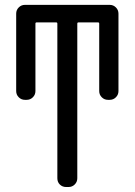

<svg xmlns="http://www.w3.org/2000/svg" viewBox="-20 -750 540 770"><path d="M80.1 -349.6Q65.4 -349.6 55.2 -359.9Q44.9 -370.1 44.9 -384.8V-695.3Q44.9 -710 55.2 -720.2Q65.4 -730.5 80.1 -730.5H419.9Q434.6 -730.5 444.8 -720.2Q455.1 -710 455.1 -695.3V-384.8Q455.1 -370.1 444.8 -359.9Q434.6 -349.6 419.9 -349.6H413.1Q398.4 -349.6 388.2 -359.9Q377.9 -370.1 377.9 -384.8V-655.3Q377.9 -660.2 373 -660.2H294.9Q290 -660.2 290 -655.3V-35.2Q290 -20.5 279.8 -10.3Q269.5 0 254.9 0H245.1Q230.5 0 220.2 -9.8Q210 -19.5 210 -35.2V-655.3Q210 -660.2 205.1 -660.2H127Q122.1 -660.2 122.1 -655.3V-384.8Q122.1 -370.1 111.8 -359.9Q101.6 -349.6 86.9 -349.6Z"/></svg>

Font: Rounded-L Mgen+ 2m regular
Style: Regular
Weight: 400
Designer: [Source Han Sans]
Ryoko NISHIZUKA  (kana & ideographs); Paul D. Hunt (Latin, Greek & Cyrillic); Wenlong ZHANG  (bopomofo
Version: Version 1.059.20150602